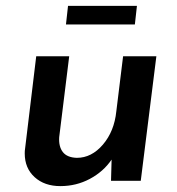

<svg xmlns="http://www.w3.org/2000/svg" viewBox="-20 -614 602 652"><path d="M511 -423 458 0H357L359 -72Q331 -31 285 -6.5Q239 18 185 18Q131 18 97.5 -12.5Q64 -43 64 -93Q64 -103 65 -108L103 -423H215L181 -148Q179 -116 193.5 -97.5Q208 -79 241 -78Q291 -78 329.5 -123Q368 -168 375 -236L398 -423ZM445 -594 438 -531H204L211 -594Z"/></svg>

Font: Josefin Sans SemiBold
Style: Italic
Weight: 600
Italic angle: -7°
Designer: Santiago Orozco
Foundry: Typemade
Version: Version 2.000